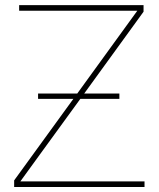

<svg xmlns="http://www.w3.org/2000/svg" viewBox="-20 -748 635 768"><path d="M36.6 0H558.1V-22.5H208H61.5L144 -136.2L301.3 -352.5H457.5V-374H316.9L554.2 -701.2V-727.5H56.6V-705.1H383.8H529.3L445.3 -589.4L289.1 -374H132.3V-352.5H273.4L36.6 -26.4Z"/></svg>

Font: Raveo Display Display Thin
Style: Regular
Weight: 100
Designer: Jakub Foglar, Rasmus Andersson (Inter)
Foundry: Jakubfoglar.com
Version: Version 1.100;Glyphs 3.2.3 (3260)